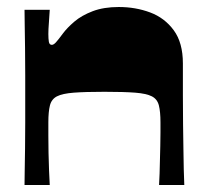

<svg xmlns="http://www.w3.org/2000/svg" viewBox="-20 -528 582 548"><path d="M50 0Q50 -11 50.5 -39Q51 -67 51.5 -104Q52 -141 52 -178.5Q52 -216 52 -245Q52 -274 52 -313Q52 -352 51.5 -391Q51 -430 50.5 -459.5Q50 -489 50 -500H122Q121 -481 119.5 -462.5Q118 -444 118 -431Q118 -417 119.5 -408.5Q121 -400 128 -400Q133 -400 139.5 -407Q146 -414 160 -433Q172 -449 192.5 -466.5Q213 -484 244.5 -496Q276 -508 319 -508Q367 -508 408.5 -492.5Q450 -477 476 -441.5Q502 -406 502 -347Q502 -299 502 -255Q502 -211 502.5 -173Q503 -135 503.5 -102.5Q504 -70 504.5 -44.5Q505 -19 506 0H434Q435 -14 435.5 -32.5Q436 -51 436.5 -71.5Q437 -92 437.5 -112Q438 -132 438 -149.5Q438 -167 438 -179Q438 -209 433.5 -227Q429 -245 413.5 -253Q398 -261 366 -263.5Q334 -266 278 -266Q223 -266 190.5 -263.5Q158 -261 142.5 -253Q127 -245 122.5 -227Q118 -209 118 -179Q118 -164 118 -141Q118 -118 118.5 -92Q119 -66 120 -41.5Q121 -17 122 0Z"/></svg>

Font: Ojuju ExtraBold
Style: Regular
Weight: 800
Designer: Chisaokwu Joboson, Mirko Velimirovic
Foundry: Udi Foundry
Version: Version 1.000